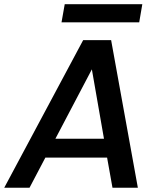

<svg xmlns="http://www.w3.org/2000/svg" viewBox="-38 -885 755 905"><path d="M492.2 0 466.8 -142.1H175.8L101.1 0H-18.1L354 -695.8H485.8L611.8 0ZM252 -779.8 267.1 -865.2H632.8L618.2 -779.8ZM452.1 -231 395 -558.1 223.1 -231Z"/></svg>

Font: SVN-Poppins Medium
Style: Italic
Weight: 500
Italic angle: -10°
Designer: Ninad Kale (Devanagari), Jonny Pinhorn (Latin)
Foundry: Indian Type Foundry
Version: Version 3.002 2017